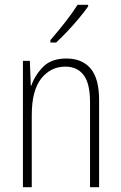

<svg xmlns="http://www.w3.org/2000/svg" viewBox="-20 -784 507 804"><path d="M258 -539Q324 -539 359.5 -497Q395 -455 395 -365V0H357V-356Q357 -435 330 -470Q303 -505 254 -505Q192 -505 152.5 -455Q113 -405 113 -302V0H76V-529H105L109 -425H111Q126 -469 160.5 -504Q195 -539 258 -539ZM349 -757Q333 -734 309.5 -706Q286 -678 261 -651.5Q236 -625 215 -606H191V-616Q223 -653 252.5 -690.5Q282 -728 305 -764H349Z"/></svg>

Font: Noto Sans Khmer UI Condensed ExtraLight
Style: Regular
Weight: 200
Width: 3
Designer: Danh Hong and the Monotype Design Team
Foundry: Monotype Imaging Inc.
Version: Version 2.002; ttfautohint (v1.8.4.7-5d5b)